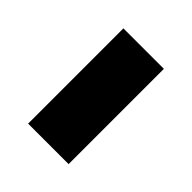

<svg xmlns="http://www.w3.org/2000/svg" viewBox="-16 -461 409 409"><g transform="rotate(-45 188.5 -256.0)"><path d="M332 -195H45V-317H332Z"/></g></svg>

Font: Anek Devanagari
Style: Bold
Weight: 700
Designer: Kailash Malviya (Devanagari) & Yesha Goshar (Latin)
Foundry: Ek Type
Version: Version 1.003